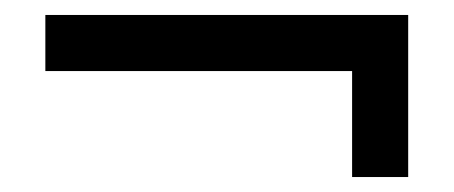

<svg xmlns="http://www.w3.org/2000/svg" viewBox="-20 -387 600 254"><path d="M40 -293V-367.2H520V-152.8H445.8V-293Z"/></svg>

Font: TASA Explorer
Style: Regular
Weight: 400
Designer: Weizhong Zhang
Foundry: Local Remote
Version: Version 1.000;Glyphs 3.1.2 (3151)